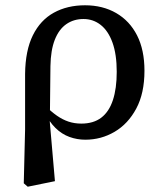

<svg xmlns="http://www.w3.org/2000/svg" viewBox="-20 -516 611 727"><path d="M70 178 75 -26V-236Q76 -325 104.5 -382.5Q133 -440 184 -468Q235 -496 302 -496Q369 -496 420 -466.5Q471 -437 499 -382Q527 -327 527 -248Q527 -163 496 -105Q465 -47 414 -17Q363 13 303 13Q272 13 243 2.5Q214 -8 190 -31.5Q166 -55 150 -90H141L151 -116Q174 -93 195.5 -78Q217 -63 239.5 -55.5Q262 -48 288 -48Q334 -48 363.5 -70.5Q393 -93 407.5 -137Q422 -181 422 -244Q422 -310 406 -354.5Q390 -399 361.5 -421.5Q333 -444 296 -444Q259 -444 231 -424.5Q203 -405 187.5 -365.5Q172 -326 171 -266L169 -80L167 -72L188 170L85 191Z"/></svg>

Font: Source Serif 4 18pt Medium
Style: Regular
Weight: 500
Designer: Frank Grießhammer
Foundry: Adobe Systems Incorporated
Version: Version 4.004;hotconv 1.0.116;makeotfexe 2.5.65601